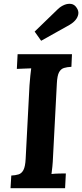

<svg xmlns="http://www.w3.org/2000/svg" viewBox="-20 -983 430 1003"><path d="M356 -700 353 -634Q331 -633 314.5 -628Q298 -623 288.5 -605.5Q279 -588 277 -547L257 -164Q256 -137 253.5 -112Q251 -87 249 -74Q265 -76 289.5 -76.5Q314 -77 324 -77L320 0H35L39 -66Q61 -67 77 -72Q93 -77 102.5 -95Q112 -113 114 -153L134 -536Q136 -563 138.5 -588Q141 -613 143 -626Q127 -625 103 -624.5Q79 -624 68 -623L72 -700ZM195 -770 161 -818 283 -936Q298 -950 316 -957.5Q334 -965 351.5 -962.5Q369 -960 380 -943Q392 -926 389 -909Q386 -892 374 -878Q362 -864 345 -854Z"/></svg>

Font: Lora
Style: Bold Italic
Weight: 700
Italic angle: -3°
Designer: Olga Karpushina, Alexei Vanyashin (Cyrillic)
Foundry: Cyreal
Version: Version 3.004